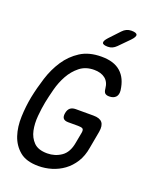

<svg xmlns="http://www.w3.org/2000/svg" viewBox="-172 -1049 943 1159"><g transform="rotate(20 300.0 -470.0)"><path d="M396 -270Q399 -290 390 -295Q381 -300 361 -300H298Q275 -300 266 -311Q257 -322 261 -345Q265 -368 278 -379Q291 -390 314 -390H427Q468 -390 484 -370.5Q500 -351 493 -310L473 -200Q464 -145 439 -105.5Q414 -66 379 -40.5Q344 -15 302.5 -2.5Q261 10 218 10Q140 10 97.5 -25.5Q55 -61 37 -115.5Q19 -170 21.5 -236.5Q24 -303 36 -365Q49 -429 70 -495.5Q91 -562 127 -616.5Q163 -671 217.5 -706Q272 -741 352 -741Q393 -741 423.5 -731.5Q454 -722 476 -702.5Q498 -683 511 -655Q524 -627 529 -589Q532 -561 518 -546Q504 -531 476 -531Q459 -531 450 -538.5Q441 -546 439 -568Q435 -610 408 -630.5Q381 -651 338 -651Q283 -651 245.5 -621Q208 -591 184 -547.5Q160 -504 147 -454.5Q134 -405 126 -365Q118 -324 113.5 -274Q109 -224 118 -181Q127 -138 155.5 -109Q184 -80 242 -80Q292 -80 332 -107.5Q372 -135 383 -200ZM366 -810Q335 -810 331 -822Q327 -834 350 -859L411 -924Q423 -937 437 -943.5Q451 -950 468 -950Q500 -950 504.5 -937.5Q509 -925 484 -899L420 -834Q408 -822 395 -816Q382 -810 366 -810Z"/></g></svg>

Font: Maple Mono NL
Style: Italic
Weight: 400
Italic angle: -10°
Monospace: yes
Designer: subframe7536
Version: Version 7.000